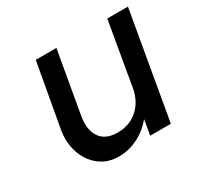

<svg xmlns="http://www.w3.org/2000/svg" viewBox="-117 -635 802 781"><g transform="rotate(-30 284.5 -245.0)"><path d="M183 -215Q171 -151 195.5 -114Q220 -77 277 -77Q331 -77 368.5 -108Q406 -139 419 -193L472 -500H569L482 0H385L397 -71Q366 -33 323 -11.5Q280 10 234 10Q180 10 142.5 -20Q105 -50 89 -99Q73 -148 83 -204L136 -500H233Z"/></g></svg>

Font: Overused Grotesk Medium
Style: Italic
Weight: 500
Italic angle: -10°
Version: Version 0.003